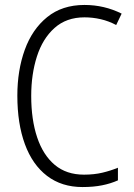

<svg xmlns="http://www.w3.org/2000/svg" viewBox="-20 -745 540 775"><path d="M313 10Q229 10 170 -35Q111 -80 80.5 -163Q50 -246 50 -359Q50 -461 80 -544Q110 -627 170.5 -676Q231 -725 321 -725Q401 -725 471 -690L449 -644Q419 -660 386.5 -667.5Q354 -675 321 -675Q248 -675 200 -632Q152 -589 129 -517Q106 -445 106 -358Q106 -262 130 -190.5Q154 -119 201 -79.5Q248 -40 319 -40Q360 -40 393.5 -48Q427 -56 456 -68V-17Q427 -4 392 3Q357 10 313 10Z"/></svg>

Font: Noto Sans Mono ExtraCondensed Light
Style: Regular
Weight: 300
Width: 2
Designer: Monotype Design Team
Foundry: Monotype Imaging Inc.
Version: Version 2.014; ttfautohint (v1.8.4.7-5d5b)